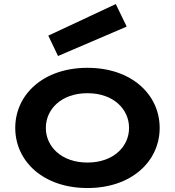

<svg xmlns="http://www.w3.org/2000/svg" viewBox="-20 -923 868 953"><path d="M55.7 -288.1C55.7 -123 194.3 10.3 414.1 10.3C633.8 10.3 772.5 -123 772.5 -288.1C772.5 -453.1 633.8 -586.4 414.1 -586.4C194.3 -586.4 55.7 -453.1 55.7 -288.1ZM207.5 -288.1C207.5 -380.4 284.2 -460.4 414.1 -460.4C543.9 -460.4 620.6 -380.4 620.6 -288.1C620.6 -196.3 543.9 -116.2 414.1 -116.2C284.2 -116.2 207.5 -196.3 207.5 -288.1ZM268.1 -645 608.9 -791 554.7 -902.8 219.7 -746.1Z"/></svg>

Font: Krona One
Style: Regular
Weight: 400
Designer: Yvonne Schüttler
Foundry: Yvonne Schüttler
Version: Version 1.002